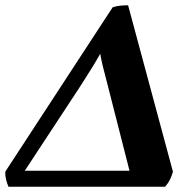

<svg xmlns="http://www.w3.org/2000/svg" viewBox="-44 -705 718 725"><path d="M381.4 -677.5Q396.6 -682.5 411.1 -683.7Q425.5 -685 439.7 -685L609 -56.7Q605 -41.5 597.9 -27.1Q590.8 -12.7 579.2 0H-12Q-17.6 -12.7 -21.1 -27.1Q-24.7 -41.5 -24.1 -56.7ZM337.4 -507.4Q319.8 -475.2 300.7 -445Q281.5 -414.8 261.4 -382.7L17.2 -11L16.1 -60.2H501.1L457.6 -11L360.2 -392.8Q351.6 -424.9 344.1 -455.4Q336.5 -485.9 331.9 -517.6Z"/></svg>

Font: Vollkorn
Style: Italic
Weight: 400
Italic angle: -11°
Designer: Friedrich Althausen
Foundry: Friedrich Althausen
Version: Version 5.001